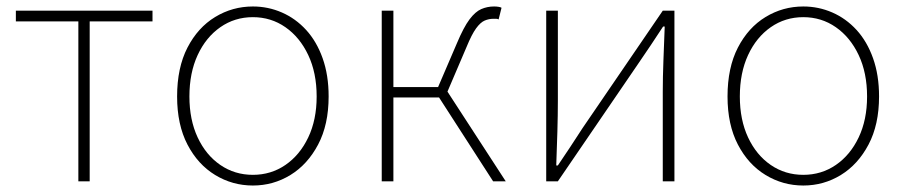

<svg xmlns="http://www.w3.org/2000/svg" viewBox="-20 -560 2794 593"><path d="M222 0V-494H29V-527H451V-494H257V0Z M761 13Q698 13 644.5 -19.5Q591 -52 559 -113.5Q527 -175 527 -262Q527 -351 559 -413Q591 -475 644.5 -507.5Q698 -540 761 -540Q808 -540 850.5 -521.5Q893 -503 925.5 -467.5Q958 -432 976.5 -380Q995 -328 995 -262Q995 -175 962.5 -113.5Q930 -52 877 -19.5Q824 13 761 13ZM761 -20Q817 -20 861.5 -50.5Q906 -81 932 -135.5Q958 -190 958 -262Q958 -335 932 -390Q906 -445 861.5 -476Q817 -507 761 -507Q705 -507 660.5 -476Q616 -445 590.5 -390Q565 -335 565 -262Q565 -190 590.5 -135.5Q616 -81 660.5 -50.5Q705 -20 761 -20Z M1159 0V-527H1195V-291H1333L1391 -426Q1412 -476 1430 -500Q1448 -524 1466.5 -532Q1485 -540 1506 -540Q1513 -540 1519.5 -539Q1526 -538 1529 -536L1520 -500Q1516 -502 1513 -502Q1510 -502 1504 -502Q1490 -502 1477 -496.5Q1464 -491 1450.5 -472.5Q1437 -454 1421 -415L1362 -277L1542 0H1503L1336 -259H1195V0Z M1667 0V-527H1703V-249Q1703 -206 1701.5 -154Q1700 -102 1698 -49H1703Q1720 -74 1741.5 -106.5Q1763 -139 1779 -164L2027 -527H2063V0H2027V-277Q2027 -321 2029 -373Q2031 -425 2033 -478H2028Q2012 -453 1990 -420.5Q1968 -388 1951 -363L1703 0Z M2461 13Q2398 13 2344.5 -19.5Q2291 -52 2259 -113.5Q2227 -175 2227 -262Q2227 -351 2259 -413Q2291 -475 2344.5 -507.5Q2398 -540 2461 -540Q2508 -540 2550.5 -521.5Q2593 -503 2625.5 -467.5Q2658 -432 2676.5 -380Q2695 -328 2695 -262Q2695 -175 2662.5 -113.5Q2630 -52 2577 -19.5Q2524 13 2461 13ZM2461 -20Q2517 -20 2561.5 -50.5Q2606 -81 2632 -135.5Q2658 -190 2658 -262Q2658 -335 2632 -390Q2606 -445 2561.5 -476Q2517 -507 2461 -507Q2405 -507 2360.5 -476Q2316 -445 2290.5 -390Q2265 -335 2265 -262Q2265 -190 2290.5 -135.5Q2316 -81 2360.5 -50.5Q2405 -20 2461 -20Z"/></svg>

Font: Noto Sans TC
Style: Regular
Weight: 100
Designer: Ryoko NISHIZUKA 西塚涼子 (kana, bopomofo & ideographs); Paul D. Hunt (Latin, Greek & Cyrillic); Sandoll Communications 산돌커뮤니
Foundry: Adobe
Version: Version 2.004;hotconv 1.0.118;makeotfexe 2.5.65603